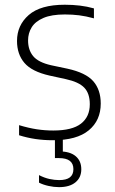

<svg xmlns="http://www.w3.org/2000/svg" viewBox="-20 -568 474 790"><path d="M198 9Q160 9 126 4Q92 -1 58.5 -11.5V-53Q98.5 -41 131.8 -36Q165 -31 199.5 -31Q277 -31 313.2 -59.2Q349.5 -87.5 349.5 -139Q349.5 -183.5 326.8 -207.2Q304 -231 250.5 -242.5L184 -257Q111 -273.5 80.5 -309.2Q50 -345 50 -399.5Q50 -464 98.2 -506.2Q146.5 -548.5 246.5 -548.5Q279 -548.5 308.5 -545Q338 -541.5 366.5 -533.5V-492.5Q333.5 -501.5 305.8 -505Q278 -508.5 247 -508.5Q192 -508.5 158.8 -494.2Q125.5 -480 110.5 -455.8Q95.5 -431.5 95.5 -401.5Q95.5 -362.5 116.5 -337Q137.5 -311.5 190.5 -299.5L257 -285.5Q333 -269 363.8 -233.8Q394.5 -198.5 394.5 -142Q394.5 -72.5 345.2 -31.8Q296 9 198 9ZM223 202Q202 202 179.5 197Q157 192 140.5 183.5V152.5Q163 164 183.8 168.5Q204.5 173 223.5 173Q253 173 267.5 161.8Q282 150.5 282 128Q282 82.5 223 82.5H206V-10H238.5V70.5L224.5 55Q268 55 291.2 74.5Q314.5 94 314.5 128.5Q314.5 162.5 290.5 182.2Q266.5 202 223 202Z"/></svg>

Font: Encode Sans Condensed Thin ExtraLight
Style: Regular
Weight: 250
Version: Version 3.002